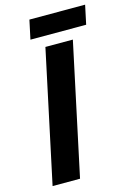

<svg xmlns="http://www.w3.org/2000/svg" viewBox="-130 -940 697 1006"><g transform="rotate(-15 218.5 -437.0)"><path d="M134.3 -874H436.5L414.6 -771H112.3ZM25.9 0 178.2 -713.9H327.1L174.8 0Z"/></g></svg>

Font: Zoram GWebM
Style: Bold Italic
Weight: 700
Italic angle: -12°
Foundry: Ascender Corporation
Version: Version 1.000